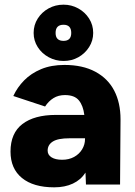

<svg xmlns="http://www.w3.org/2000/svg" viewBox="-20 -790 577 822"><path d="M212 12Q123 12 74 -28Q25 -68 25 -141Q25 -220 76 -259Q127 -298 219 -298H341Q336 -338 317.5 -360.5Q299 -383 258 -383Q230 -383 209 -370Q188 -357 173 -334L37 -379Q54 -416 83.5 -446Q113 -476 156 -494Q199 -512 256 -512Q334 -512 388 -483Q442 -454 469 -402Q496 -350 496 -279L494 0H348L346 -51Q326 -20 292 -4Q258 12 212 12ZM246 -106Q275 -106 297 -118Q319 -130 331.5 -150.5Q344 -171 344 -195V-198H278Q228 -198 206 -184Q184 -170 184 -145Q184 -127 200.5 -116.5Q217 -106 246 -106ZM252 -529Q218 -529 188.5 -545Q159 -561 141.5 -588.5Q124 -616 124 -649Q124 -683 141.5 -710.5Q159 -738 188 -754Q217 -770 252 -770Q286 -770 315 -754Q344 -738 361.5 -710.5Q379 -683 379 -649Q379 -616 361.5 -588.5Q344 -561 315.5 -545Q287 -529 252 -529ZM252 -615Q285 -615 285 -649Q285 -684 252 -684Q218 -684 218 -649Q218 -615 252 -615Z"/></svg>

Font: Figtree ExtraBold
Style: Regular
Weight: 800
Designer: Erik Kennedy
Foundry: Erik Kennedy
Version: Version 2.002